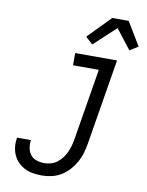

<svg xmlns="http://www.w3.org/2000/svg" viewBox="-104 -1049 862 1129"><g transform="rotate(10 327.5 -484.0)"><path d="M226 8Q199 8 173 4Q147 0 124 -11.5Q101 -23 83 -41Q65 -59 54.5 -82.5Q44 -106 41.5 -132.5Q39 -159 44 -186H127Q123 -162 127 -139Q131 -116 144.5 -98.5Q158 -81 180.5 -73.5Q203 -66 227 -66Q247 -66 267.5 -72Q288 -78 304.5 -91Q321 -104 334 -121.5Q347 -139 355.5 -158Q364 -177 369.5 -197Q375 -217 378 -237L448 -662H294V-735H544L460 -225Q455 -196 447 -167.5Q439 -139 424 -112Q409 -85 388 -61.5Q367 -38 341 -22Q315 -6 285 1Q255 8 226 8ZM384 -802 341 -841 473 -976H571L655 -837L605 -806L514 -923Z"/></g></svg>

Font: Iosevka Plex Etoile
Style: Italic
Weight: 400
Italic angle: -9°
Designer: Belleve Invis
Foundry: Belleve Invis
Version: Version 25.1.1; ttfautohint (v1.8.4)